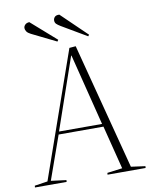

<svg xmlns="http://www.w3.org/2000/svg" viewBox="-98 -991 840 1063"><g transform="rotate(-10 322.0 -459.5)"><path d="M369 -731 554 -21 634 -10 633 0H419L420 -10L505 -21L443 -266H191L104 -21L190 -10L189 0H11L12 -10L85 -21L333 -728ZM196 -282H438L337 -684H335ZM306 -856Q291 -865 283.5 -872.5Q276 -880 276 -892Q276 -903 284 -911.5Q292 -920 310 -919L453 -781L447 -773ZM136 -842Q120 -850 113.5 -859.5Q107 -869 107 -880Q107 -889 115 -897.5Q123 -906 139 -907L280 -783L274 -774Z"/></g></svg>

Font: Literata 72pt ExtraLight
Style: Italic
Weight: 200
Italic angle: -2°
Designer: Latin by Veronika Burian and Jose Scaglione. Greek by Irene Vlachou. Cyrillic by Vera Evstafieva
Foundry: TypeTogether
Version: Version 3.002